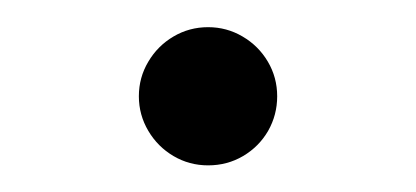

<svg xmlns="http://www.w3.org/2000/svg" viewBox="-20 -117 308 142"><path d="M82.7 -45.8Q82.7 -59.7 89.7 -71.4Q96.6 -83.1 108.3 -90Q120 -96.9 133.9 -96.9Q147.7 -96.9 159.4 -90Q171.2 -83.1 178.1 -71.4Q185 -59.7 185 -45.8Q185 -32 178.3 -20.2Q171.5 -8.5 159.8 -1.6Q148.1 5.3 133.9 5.3Q120 5.3 108.3 -1.6Q96.6 -8.5 89.7 -20.2Q82.7 -32 82.7 -45.8Z"/></svg>

Font: DeltaSans Light
Style: Regular
Weight: 300
Designer: Rasmus Andersson
Foundry: rsms
Version: Version 3.012